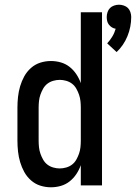

<svg xmlns="http://www.w3.org/2000/svg" viewBox="-20 -787 577 815"><path d="M475 -566 435 -603Q447 -616 456.5 -631.5Q466 -647 471 -665Q463 -666 455.5 -670.5Q448 -675 442.5 -682Q437 -689 435 -697.5Q433 -706 433 -715Q433 -725 436.5 -735.5Q440 -746 447 -753Q454 -760 464.5 -763.5Q475 -767 485 -767Q495 -767 505.5 -763.5Q516 -760 523 -753Q530 -746 533.5 -735.5Q537 -725 537 -715Q537 -694 533 -673.5Q529 -653 521 -633.5Q513 -614 501.5 -597Q490 -580 475 -566ZM196 8Q173 8 151 1Q129 -6 111.5 -21.5Q94 -37 83 -57Q72 -77 65.5 -99Q59 -121 56.5 -144Q54 -167 54 -190V-330Q54 -353 56.5 -376Q59 -399 65.5 -421Q72 -443 83 -463Q94 -483 111.5 -498.5Q129 -514 151 -521Q173 -528 196 -528Q218 -528 238.5 -522Q259 -516 275.5 -503Q292 -490 304 -472Q316 -454 323 -434V-735H413V0H323V-86Q316 -66 304 -48Q292 -30 275.5 -17Q259 -4 238.5 2Q218 8 196 8ZM233 -72Q247 -72 261 -76Q275 -80 286 -88.5Q297 -97 304 -109.5Q311 -122 315.5 -135Q320 -148 321.5 -162Q323 -176 323 -190V-330Q323 -344 321.5 -358Q320 -372 315.5 -385Q311 -398 304 -410.5Q297 -423 286 -431.5Q275 -440 261 -444Q247 -448 234 -448Q220 -448 206 -444Q192 -440 181 -431.5Q170 -423 163 -410.5Q156 -398 151.5 -385Q147 -372 145.5 -358Q144 -344 144 -330V-190Q144 -176 145.5 -162Q147 -148 151.5 -135Q156 -122 163 -109.5Q170 -97 181 -88.5Q192 -80 206 -76Q220 -72 233 -72Z"/></svg>

Font: Iosevka Term Curly Medium
Style: Regular
Weight: 500
Designer: Belleve Invis
Foundry: Belleve Invis
Version: Version 32.3.0